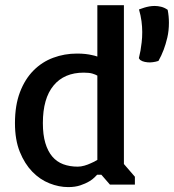

<svg xmlns="http://www.w3.org/2000/svg" viewBox="-20 -723 683 752"><path d="M523.9 -495.1Q527.3 -508.8 530.3 -524.9Q532.7 -539.1 534.9 -557.4Q537.1 -575.7 537.1 -597.7Q537.1 -617.7 534.2 -640.1Q531.2 -662.6 524.4 -686Q524.9 -686 530.8 -688.2Q536.6 -690.4 545.2 -693.1Q553.7 -695.8 564.5 -697.8Q575.2 -699.7 585.9 -699.7Q598.1 -699.7 611.1 -696.5Q624 -693.4 636.7 -684.6Q639.2 -671.9 640.4 -659.2Q641.6 -646.5 641.6 -633.8Q641.6 -602.5 635.3 -575.7Q628.9 -548.8 621.1 -528.3Q612.3 -504.9 600.6 -484.4Q595.2 -482.9 589.8 -481.4Q585 -480.5 578.9 -479.5Q572.8 -478.5 567.4 -478.5Q557.6 -478.5 547.4 -480.5Q537.1 -482.4 528.8 -488.3ZM38.6 -240.7Q38.6 -310.5 58.1 -361.8Q77.6 -413.1 111.1 -446.8Q144.5 -480.5 188.5 -496.8Q232.4 -513.2 281.7 -513.2Q300.3 -513.2 314.9 -511.5Q329.6 -509.8 339.8 -507.3Q352.1 -504.9 361.3 -501.5V-702.6H465.3V-80.6L508.3 -30.8V0H410.6L377 -38.6H360.4Q357.9 -36.1 350.3 -28.3Q342.8 -20.5 328.9 -12.2Q314.9 -3.9 294.7 2.9Q274.4 9.8 247.1 9.8Q210.9 9.8 173.8 -4.9Q136.7 -19.5 106.7 -50.3Q76.7 -81.1 57.6 -128.2Q38.6 -175.3 38.6 -240.7ZM147.9 -240.7Q147.9 -195.3 157.5 -163.1Q167 -130.9 184.6 -110.1Q202.1 -89.4 227.5 -79.8Q252.9 -70.3 284.7 -70.3Q296.9 -70.3 310.5 -74.2Q324.2 -78.1 335.4 -83.5Q348.6 -88.9 361.3 -96.7V-426.8Q355 -430.7 342.5 -434.6Q330.1 -438.5 308.1 -438.5Q231.4 -438.5 189.7 -387.9Q147.9 -337.4 147.9 -240.7Z"/></svg>

Font: Basic
Style: Regular
Weight: 400
Designer: Magnus Gaarde
Foundry: Magnus Gaarde
Version: Version 1.003; ttfautohint (v1.1) -l 6 -r 16 -G 0 -x 16 -D l